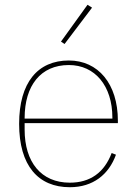

<svg xmlns="http://www.w3.org/2000/svg" viewBox="-20 -771 573 803"><path d="M365 -739 346 -751 235 -597 250 -587ZM272 12C369 12 435 -41 465 -124L447 -131C416 -49 357 -7 272 -7C152 -7 83 -93 83 -229V-256H473V-266C473 -421 390 -518 268 -518C138 -518 60 -426 60 -253C60 -78 140 12 272 12ZM268 -499C377 -499 450 -412 450 -279V-275H83V-277C83 -413 150 -499 268 -499Z"/></svg>

Font: IBM Plex Thai Thin
Style: Regular
Weight: 100
Designer: Mike Abbink, Paul van der Laan, Pieter van Rosmalen, Ben Mitchell, Mark Frömberg
Foundry: Bold Monday
Version: Version 1.0